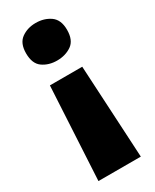

<svg xmlns="http://www.w3.org/2000/svg" viewBox="-189 -614 669 828"><g transform="rotate(-30 145.0 -200.0)"><path d="M65 -299H226L251 163H40ZM249 -470Q249 -418 218.5 -397Q188 -376 146 -376Q105 -376 75 -397Q45 -418 45 -470Q45 -520 75 -541.5Q105 -563 146 -563Q188 -563 218.5 -541.5Q249 -520 249 -470Z"/></g></svg>

Font: Noto Sans Devanagari Black
Style: Regular
Weight: 900
Version: Version 2.003